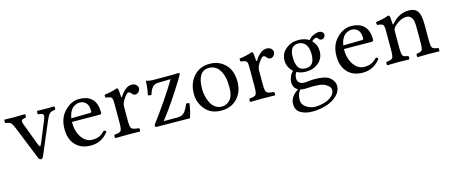

<svg xmlns="http://www.w3.org/2000/svg" viewBox="-45 -1005 4186 1785"><g transform="rotate(-15 2047.5 -112.0)"><path d="M325.2 -397.9Q320.3 -401.9 320.1 -413.8Q319.8 -425.8 325.2 -431.2Q375 -429.2 417 -429.2Q446.8 -429.2 486.8 -431.2Q491.7 -426.3 491.9 -414.1Q492.2 -401.9 486.8 -397.9Q448.7 -394.5 433.3 -378.9Q418 -363.3 401.4 -324.2L268.1 -11.2Q258.3 11.7 244.1 12.2Q227.1 12.2 219.2 -8.8L91.3 -325.2Q74.7 -367.2 61.5 -380.4Q48.3 -393.6 11.2 -397.9Q6.3 -401.9 6.1 -413.8Q5.9 -425.8 11.2 -431.2Q71.3 -429.2 104 -429.2Q139.2 -429.2 205.1 -431.2Q210 -426.3 210 -414.1Q210 -401.9 205.1 -397.9Q167.5 -393.1 162.8 -379.9Q158.2 -366.7 173.8 -331.1L246.1 -138.2Q258.3 -107.4 264.6 -106.2Q271 -105 283.2 -134.8L363.8 -331.1Q379.9 -369.1 372.6 -382.1Q365.2 -395 325.2 -397.9Z M612.8 -282.2 793.9 -285.2Q809.1 -285.2 808.6 -298.8Q808.6 -356 784.2 -379.9Q759.8 -403.8 725.6 -403.8Q712.4 -403.8 699.7 -400.4Q687 -397 668.5 -386Q649.9 -375 634.8 -348.1Q619.6 -321.3 612.8 -282.2ZM875 -92.8Q892.1 -91.8 896 -77.1Q829.1 9.8 725.6 9.8Q626.5 9.8 572.8 -54.2Q525.9 -108.4 525.9 -202.1Q525.9 -308.1 589.4 -372.6Q652.8 -437 725.6 -437Q894.5 -437 894.5 -263.2Q894.5 -246.1 876 -246.1L609.9 -248Q609.9 -164.1 641.6 -110.8Q685.5 -39.1 751 -39.1Q793 -39.1 819.6 -51Q846.2 -63 875 -92.8Z M1111.3 -357.9Q1111.3 -353 1114.5 -351.1Q1117.7 -349.1 1122.6 -356Q1142.6 -390.1 1172.1 -414.6Q1201.7 -439 1233.4 -439Q1262.2 -439 1277.8 -423.6Q1293.5 -408.2 1293.5 -391.1Q1293.5 -372.1 1279.1 -356.4Q1264.6 -340.8 1246.6 -340.8Q1228 -340.8 1210.4 -364.3Q1200.7 -377 1184.6 -377Q1172.4 -377 1138.7 -328.1Q1114.7 -292 1114.7 -261.2V-122.1Q1114.7 -62 1128.2 -48.6Q1141.6 -35.2 1196.8 -30.8Q1201.7 -25.9 1201.7 -13.9Q1201.7 -2 1196.8 2Q1127 0 1075.7 0Q1031.7 0 961.4 2Q957.5 -2 957.5 -13.9Q957.5 -25.9 961.4 -30.8Q1010.3 -33.7 1022.9 -47.9Q1035.6 -62 1035.6 -122.1V-316.9Q1035.6 -358.9 1024.2 -369.9Q1012.7 -380.9 970.7 -384.8Q964.8 -401.9 968.8 -413.1Q1043 -422.9 1091.3 -441.9Q1099.1 -441.9 1103.5 -434.1Q1108.4 -421.9 1111.3 -357.9Z M1377.9 -439Q1404.8 -429.2 1437 -429.2H1620.1Q1633.3 -429.2 1647.2 -429.7Q1661.1 -430.2 1671.1 -430.7Q1681.2 -431.2 1682.1 -431.2Q1694.3 -431.2 1694.3 -424.1Q1694.3 -417 1676.3 -387.2Q1548.3 -176.3 1436 -34.2H1569.3Q1606.4 -35.2 1626.7 -51.5Q1647 -67.9 1667 -109.9L1681.2 -139.2Q1700.2 -139.2 1710.9 -132.8Q1699.7 -57.6 1679.2 2.9L1367.2 0Q1344.2 0 1344.2 -12.2Q1344.2 -20 1353 -32.2Q1502.9 -233.4 1599.1 -395L1471.2 -392.1Q1415 -391.1 1390.1 -300.8Q1373 -296.9 1356.9 -304.2Q1371.1 -379.4 1372.1 -433.1Q1372.1 -439 1377.9 -439Z M1772 -205.1Q1772 -304.2 1827.1 -369.1Q1886.7 -439 1983.9 -439Q2055.7 -439 2105.2 -403.6Q2154.8 -368.2 2174.3 -319.1Q2193.8 -270 2193.8 -213.9Q2193.8 -109.4 2128.9 -45.9Q2071.8 10.3 1981.9 9.8Q1881.8 9.8 1826.9 -55.2Q1772 -120.1 1772 -205.1ZM1968.8 -403.8Q1857.9 -403.8 1857.9 -228Q1857.9 -195.8 1865.5 -162.8Q1873 -129.9 1887.9 -97.9Q1902.8 -65.9 1930.9 -45.4Q1959 -24.9 1996.1 -24.9Q2040 -24.9 2074 -61Q2107.9 -97.2 2107.9 -182.1Q2107.9 -289.1 2070.8 -346.4Q2033.7 -403.8 1968.8 -403.8Z M2410.6 -357.9Q2410.6 -353 2413.8 -351.1Q2417 -349.1 2421.9 -356Q2441.9 -390.1 2471.4 -414.6Q2501 -439 2532.7 -439Q2561.5 -439 2577.1 -423.6Q2592.8 -408.2 2592.8 -391.1Q2592.8 -372.1 2578.4 -356.4Q2564 -340.8 2545.9 -340.8Q2527.3 -340.8 2509.8 -364.3Q2500 -377 2483.9 -377Q2471.7 -377 2438 -328.1Q2414.1 -292 2414.1 -261.2V-122.1Q2414.1 -62 2427.5 -48.6Q2440.9 -35.2 2496.1 -30.8Q2501 -25.9 2501 -13.9Q2501 -2 2496.1 2Q2426.3 0 2375 0Q2331.1 0 2260.7 2Q2256.8 -2 2256.8 -13.9Q2256.8 -25.9 2260.7 -30.8Q2309.6 -33.7 2322.3 -47.9Q2335 -62 2335 -122.1V-316.9Q2335 -358.9 2323.5 -369.9Q2312 -380.9 2270 -384.8Q2264.2 -401.9 2268.1 -413.1Q2342.3 -422.9 2390.6 -441.9Q2398.4 -441.9 2402.8 -434.1Q2407.7 -421.9 2410.6 -357.9Z M2925.3 -278.8Q2925.3 -340.8 2900.4 -374.5Q2875.5 -408.2 2828.6 -408.2Q2748.5 -408.2 2748.5 -301.8Q2748.5 -273.9 2751.5 -253.4Q2754.4 -232.9 2763.4 -211.4Q2772.5 -189.9 2792 -178.5Q2811.5 -167 2841.3 -167Q2925.3 -167 2925.3 -278.8ZM2738.3 9.8Q2707.5 46.9 2707.5 104Q2707.5 148.9 2749.5 175Q2791.5 201.2 2827.6 201.2Q2874.5 201.2 2918.5 189Q2962.4 176.8 2992.9 150.9Q3023.4 125 3023.4 90.8Q3023.4 71.8 3012.5 58.8Q3001.5 45.9 2972.7 28.8Q2941.9 11.7 2851.6 12.2Q2846.7 12.2 2821.5 13.7Q2796.4 15.1 2778.3 15.1Q2756.3 14.6 2738.3 9.8ZM3050.3 -387.2Q3031.2 -387.2 3022.5 -404.8Q3014.6 -417 3002.4 -417Q2993.7 -417 2981 -408.9Q2968.3 -400.9 2962.4 -393.1Q3005.4 -349.1 3005.4 -289.1Q3005.4 -219.2 2955.8 -177.7Q2906.2 -136.2 2836.4 -136.2Q2781.2 -136.2 2745.6 -157.2Q2727.5 -132.3 2727.5 -99.1Q2727.5 -70.3 2746.6 -56.2Q2765.6 -42 2791.5 -42L2821.3 -43.9Q2861.3 -48.8 2888.7 -48.8Q2994.6 -48.8 3034.7 -16.1Q3078.6 20 3078.6 64.9Q3078.6 116.7 3036.1 157.5Q2993.7 198.2 2929.9 218Q2866.2 237.8 2797.4 237.8Q2730.5 237.8 2684.6 210.9Q2638.7 184.1 2638.7 124Q2638.7 52.2 2720.2 2.9Q2674.3 -20 2674.3 -74.2Q2674.3 -101.1 2686.3 -129.6Q2698.2 -158.2 2718.3 -174.8Q2666.5 -224.6 2666.5 -287.1Q2666.5 -354 2717.5 -396.5Q2768.6 -439 2837.4 -439Q2899.4 -439 2941.4 -411.1Q2959.5 -435.1 2989.5 -448.5Q3019.5 -461.9 3041.5 -461.9Q3061.5 -461.9 3074.5 -451.4Q3087.4 -440.9 3087.4 -424.8Q3087.4 -409.7 3075.9 -398.4Q3064.5 -387.2 3050.3 -387.2Z M3230.5 -282.2 3411.6 -285.2Q3426.8 -285.2 3426.3 -298.8Q3426.3 -356 3401.9 -379.9Q3377.4 -403.8 3343.3 -403.8Q3330.1 -403.8 3317.4 -400.4Q3304.7 -397 3286.1 -386Q3267.6 -375 3252.4 -348.1Q3237.3 -321.3 3230.5 -282.2ZM3492.7 -92.8Q3509.8 -91.8 3513.7 -77.1Q3446.8 9.8 3343.3 9.8Q3244.1 9.8 3190.4 -54.2Q3143.6 -108.4 3143.6 -202.1Q3143.6 -308.1 3207 -372.6Q3270.5 -437 3343.3 -437Q3512.2 -437 3512.2 -263.2Q3512.2 -246.1 3493.7 -246.1L3227.5 -248Q3227.5 -164.1 3259.3 -110.8Q3303.2 -39.1 3368.7 -39.1Q3410.6 -39.1 3437.3 -51Q3463.9 -63 3492.7 -92.8Z M3737.3 -357.9Q3808.1 -439 3901.4 -439Q3958.5 -439 3984.4 -404.8Q4011.2 -368.7 4011.2 -271V-122.1Q4011.2 -63 4022.7 -49.1Q4034.2 -35.2 4078.1 -30.8Q4082 -25.9 4082 -13.9Q4082 -2 4078.1 2Q4018.1 0 3972.2 0Q3930.2 0 3870.1 2Q3866.2 -2.9 3866.2 -14.9Q3866.2 -26.9 3870.1 -30.8Q3911.1 -34.7 3921.6 -48.8Q3932.1 -63 3932.1 -122.1V-273.9Q3932.1 -327.1 3920.4 -351.1Q3901.4 -387.2 3867.2 -387.2Q3806.2 -387.2 3745.1 -328.1Q3728 -309.1 3728 -286.1V-122.1Q3728 -63 3738.5 -49.1Q3749 -35.2 3789.1 -30.8Q3793 -25.9 3793.2 -13.9Q3793.5 -2 3789.1 2Q3729 0 3689.5 0Q3639.6 0 3579.1 2Q3575.2 -2 3575.2 -13.9Q3575.2 -25.9 3579.1 -30.8Q3626 -34.7 3637.7 -48.3Q3649.4 -62 3649.4 -122.1V-316.9Q3649.4 -358.9 3637.9 -369.9Q3626.5 -380.9 3584 -384.8Q3578.1 -401.9 3582 -413.1Q3656.2 -422.9 3705.1 -441.9Q3712.9 -441.9 3717.3 -434.1Q3723.1 -421.9 3725.1 -357.9Q3725.1 -344.7 3737.3 -357.9Z"/></g></svg>

Font: Linux Libertine
Style: Regular
Weight: 400
Designer: Philipp H. Poll
Foundry: Philipp H. Poll
Version: Version 5.3.0 ; ttfautohint (v0.9)